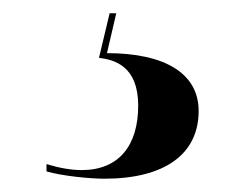

<svg xmlns="http://www.w3.org/2000/svg" viewBox="-20 -29 373 289"><path d="M137 240C228 240 279 203 279 138C279 82 229 51 141 51L155 -9H145L129 58C152 61 188 70 188 130C188 190 159 227 103 227C87 227 70 224 50 218V229C74 236 116 240 137 240Z"/></svg>

Font: Noto Serif Display
Style: Bold
Weight: 700
Designer: Monotype Design Team
Foundry: Monotype Imaging Inc.
Version: Version 2.009